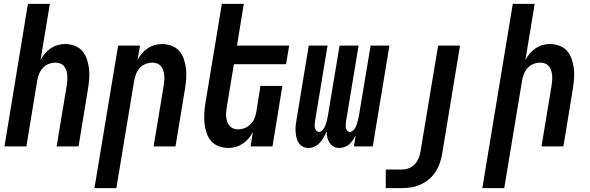

<svg xmlns="http://www.w3.org/2000/svg" viewBox="-20 -755 3040 990"><path d="M3 0 124 -735H237L189 -445Q198 -463 211 -478.5Q224 -494 241 -505.5Q258 -517 277 -522.5Q296 -528 315 -528Q341 -528 365 -519Q389 -510 404.5 -492Q420 -474 428 -450Q436 -426 439 -401Q442 -376 440 -350Q438 -324 434 -298L385 0H272L324 -313Q326 -326 327 -339.5Q328 -353 327 -366Q326 -379 322 -391Q318 -403 311 -412.5Q304 -422 292 -427Q280 -432 267 -432Q249 -432 231.5 -425.5Q214 -419 201.5 -405.5Q189 -392 182 -375Q175 -358 172 -340L116 0Z M467 215 589 -520H702L689 -445Q698 -463 711 -478.5Q724 -494 741 -505.5Q758 -517 777 -522.5Q796 -528 815 -528Q841 -528 865 -519Q889 -510 904.5 -492Q920 -474 928 -450Q936 -426 939 -401Q942 -376 940 -350Q938 -324 934 -298L885 0H772L824 -313Q826 -326 827 -339.5Q828 -353 827 -366Q826 -379 822 -391Q818 -403 811 -412.5Q804 -422 792 -427Q780 -432 767 -432Q749 -432 731.5 -425.5Q714 -419 701.5 -405.5Q689 -392 682 -375Q675 -358 672 -340L580 215Z M1158 8Q1132 8 1108 -1Q1084 -10 1068.5 -28Q1053 -46 1045 -70Q1037 -94 1034.5 -119Q1032 -144 1033.5 -170Q1035 -196 1039 -222L1124 -735H1237L1202 -520H1471L1455 -424H1186L1150 -207Q1148 -194 1146.5 -180.5Q1145 -167 1146 -154Q1147 -141 1151 -129Q1155 -117 1162.5 -107.5Q1170 -98 1181.5 -93Q1193 -88 1206 -88Q1224 -88 1241.5 -94.5Q1259 -101 1272 -114.5Q1285 -128 1292 -145Q1299 -162 1302 -180L1323 -312H1436L1385 0H1272L1284 -75Q1275 -57 1262 -41.5Q1249 -26 1232 -14.5Q1215 -3 1196 2.5Q1177 8 1158 8Z M1570 8Q1554 8 1540.5 0.5Q1527 -7 1519 -20Q1511 -33 1508 -48.5Q1505 -64 1504 -79.5Q1503 -95 1505 -111.5Q1507 -128 1510 -144L1572 -520H1669L1604 -128Q1603 -120 1602.5 -111.5Q1602 -103 1604 -95Q1606 -87 1611.5 -81Q1617 -75 1625 -75Q1634 -75 1640.5 -81.5Q1647 -88 1651.5 -95.5Q1656 -103 1659 -111Q1662 -119 1664 -127.5Q1666 -136 1668 -144Q1670 -152 1671 -160L1731 -520H1829L1764 -128Q1763 -120 1762.5 -111.5Q1762 -103 1763.5 -95Q1765 -87 1770.5 -81Q1776 -75 1785 -75Q1793 -75 1800 -81.5Q1807 -88 1811.5 -95.5Q1816 -103 1818.5 -111Q1821 -119 1823.5 -127.5Q1826 -136 1828 -144Q1830 -152 1831 -160L1891 -520H1988L1902 0H1805L1814 -56Q1807 -44 1799 -32Q1791 -20 1780.5 -11Q1770 -2 1756.5 3Q1743 8 1730 8Q1713 8 1700 0.5Q1687 -7 1679 -19.5Q1671 -32 1667.5 -47Q1664 -62 1664 -78Q1658 -63 1649.5 -47.5Q1641 -32 1629.5 -19.5Q1618 -7 1602 0.5Q1586 8 1570 8Z M1969 215V119H2053Q2071 119 2089 112Q2107 105 2120 90.5Q2133 76 2139.5 58Q2146 40 2149 22L2239 -520H2352L2260 37Q2256 61 2248 85Q2240 109 2226 130.5Q2212 152 2192 169Q2172 186 2148.5 196.5Q2125 207 2100.5 211Q2076 215 2052 215Z M2467 215 2624 -735H2737L2689 -445Q2698 -463 2711 -478.5Q2724 -494 2741 -505.5Q2758 -517 2777 -522.5Q2796 -528 2815 -528Q2841 -528 2865 -519Q2889 -510 2904.5 -492Q2920 -474 2928 -450Q2936 -426 2939 -401Q2942 -376 2940 -350Q2938 -324 2934 -298L2885 0H2772L2824 -313Q2826 -326 2827 -339.5Q2828 -353 2827 -366Q2826 -379 2822 -391Q2818 -403 2811 -412.5Q2804 -422 2792 -427Q2780 -432 2767 -432Q2749 -432 2731.5 -425.5Q2714 -419 2701.5 -405.5Q2689 -392 2682 -375Q2675 -358 2672 -340L2580 215Z"/></svg>

Font: Iosevka Oblique
Style: Bold
Weight: 700
Italic angle: -9°
Monospace: yes
Designer: Belleve Invis
Foundry: Belleve Invis
Version: Version 32.5.0; ttfautohint (v1.8.4)